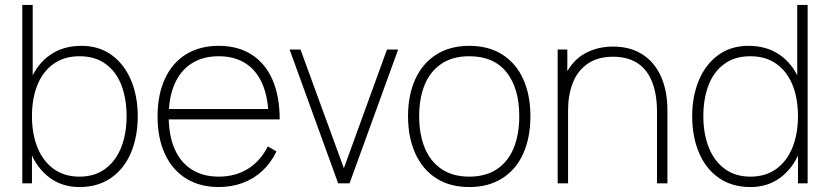

<svg xmlns="http://www.w3.org/2000/svg" viewBox="-20 -740 3350 775"><path d="M301 15Q231.5 15 180.8 -22.5Q130 -60 103.5 -124.8Q77 -189.5 77 -271Q77 -354 103.8 -418.2Q130.5 -482.5 183 -518.8Q235.5 -555 309 -555Q379.5 -555 430.8 -517.8Q482 -480.5 509 -416Q536 -351.5 536 -271Q536 -189 508.8 -124Q481.5 -59 428.5 -22Q375.5 15 301 15ZM70 0V-720H112V-425H109V0ZM301 -27Q362 -27 404.8 -58.5Q447.5 -90 469.2 -145.2Q491 -200.5 491 -271Q491 -341.5 470 -396.2Q449 -451 406.2 -482Q363.5 -513 301 -513Q239.5 -513 196.2 -482.2Q153 -451.5 131 -397Q109 -342.5 109 -271Q109 -200.5 131 -145.2Q153 -90 196.2 -58.5Q239.5 -27 301 -27Z M863 15Q787 15 731.2 -19.5Q675.5 -54 645.8 -118.2Q616 -182.5 616 -270Q616 -358 645.8 -422.2Q675.5 -486.5 731 -520.8Q786.5 -555 863 -555Q940 -555 995.2 -520Q1050.5 -485 1079.8 -418.2Q1109 -351.5 1109 -258H1064V-272Q1062 -349.5 1038.2 -403.2Q1014.5 -457 970 -485Q925.5 -513 863 -513Q799.5 -513 754 -484.2Q708.5 -455.5 684.8 -401Q661 -346.5 661 -270Q661 -193.5 684.8 -139Q708.5 -84.5 754 -55.8Q799.5 -27 863 -27Q929.5 -27 980.2 -58.2Q1031 -89.5 1061 -149L1096 -129Q1074 -83 1039.5 -50.8Q1005 -18.5 960.2 -1.8Q915.5 15 863 15ZM643 -258V-300H1083V-258Z M1345 0 1149 -540H1193L1368 -61L1542 -540H1587L1391 0Z M1874 15Q1795.5 15 1740 -21Q1684.5 -57 1655.8 -121.8Q1627 -186.5 1627 -271Q1627 -356 1656.2 -420.2Q1685.5 -484.5 1741.2 -519.8Q1797 -555 1874 -555Q1953 -555 2008.5 -519.2Q2064 -483.5 2092.5 -419.5Q2121 -355.5 2121 -271Q2121 -185 2092.2 -120.5Q2063.5 -56 2007.8 -20.5Q1952 15 1874 15ZM1874 -27Q1940.5 -27 1985.8 -57.2Q2031 -87.5 2053.5 -142.5Q2076 -197.5 2076 -271Q2076 -384 2024.5 -448.5Q1973 -513 1874 -513Q1807 -513 1761.8 -482.5Q1716.5 -452 1694.2 -397.8Q1672 -343.5 1672 -271Q1672 -197 1695 -142Q1718 -87 1763.2 -57Q1808.5 -27 1874 -27Z M2632 -286Q2632 -362 2611.2 -412Q2590.5 -462 2551 -486.5Q2511.5 -511 2455 -511Q2392 -511 2351.2 -482.2Q2310.5 -453.5 2291.8 -404.8Q2273 -356 2273 -295L2234 -294Q2234 -382.5 2263.5 -440.5Q2293 -498.5 2342.8 -525.2Q2392.5 -552 2455 -552Q2523 -552 2572.2 -521Q2621.5 -490 2647.8 -431.8Q2674 -373.5 2674 -294V0H2632ZM2231 0V-540H2270V-430H2273V0Z M3009 15Q2934.5 15 2881.5 -22Q2828.5 -59 2801.2 -124Q2774 -189 2774 -271Q2774 -351.5 2801 -416Q2828 -480.5 2879.2 -517.8Q2930.5 -555 3001 -555Q3074.5 -555 3127 -518.8Q3179.5 -482.5 3206.2 -418.2Q3233 -354 3233 -271Q3233 -189.5 3206.5 -124.8Q3180 -60 3129.2 -22.5Q3078.5 15 3009 15ZM3009 -27Q3070.5 -27 3113.8 -58.5Q3157 -90 3179 -145.2Q3201 -200.5 3201 -271Q3201 -342.5 3179 -397Q3157 -451.5 3113.8 -482.2Q3070.5 -513 3009 -513Q2946.5 -513 2903.8 -482Q2861 -451 2840 -396.2Q2819 -341.5 2819 -271Q2819 -200.5 2840.8 -145.2Q2862.5 -90 2905.2 -58.5Q2948 -27 3009 -27ZM3201 0V-425H3198V-720H3240V0Z"/></svg>

Font: Manrope
Style: Regular
Weight: 400
Designer: Mikhail Sharanda
Foundry: Mikhail Sharanda
Version: Version 4.503